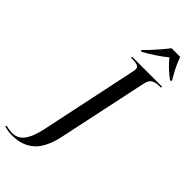

<svg xmlns="http://www.w3.org/2000/svg" viewBox="-510 -1004 1303 1303"><g transform="rotate(45 141.5 -352.0)"><path d="M-71 240Q-96 240 -113.5 237Q-131 234 -148 229L-144 219Q-131 223 -113.5 225.5Q-96 228 -82 228Q-49 228 -22.5 209.5Q4 191 24.5 145.5Q45 100 60 19L200 -645Q201 -651 202.5 -658Q204 -665 204 -670Q204 -691 186.5 -697.5Q169 -704 140 -704H124L127 -714H414L412 -704H397Q366 -704 343 -693Q320 -682 311 -642L173 9Q146 133 85 186.5Q24 240 -71 240ZM140 -793Q161 -813 185.5 -839.5Q210 -866 233.5 -893.5Q257 -921 274 -944H358Q365 -922 377.5 -894Q390 -866 405 -838.5Q420 -811 431 -793L430 -784H420Q385 -809 357 -836.5Q329 -864 308 -890Q277 -864 234 -835.5Q191 -807 150 -784H139Z"/></g></svg>

Font: Noto Serif Display SemiCondensed Medium
Style: Italic
Weight: 500
Width: 4
Italic angle: -12°
Designer: Monotype Design Team
Foundry: Monotype Imaging Inc.
Version: Version 2.009